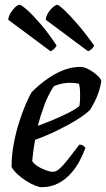

<svg xmlns="http://www.w3.org/2000/svg" viewBox="-20 -778 441 798"><path d="M153 0Q143 0 125.5 -7Q108 -14 89 -26Q70 -38 53.5 -53Q37 -68 28 -84Q28 -129 36.5 -176.5Q45 -224 58.5 -267Q72 -310 86.5 -343.5Q101 -377 111 -394Q121 -405 141 -422.5Q161 -440 188.5 -458Q216 -476 248 -488Q280 -500 314 -500Q330 -500 350 -489Q370 -478 385 -464Q400 -450 401 -441Q398 -419 390.5 -396.5Q383 -374 373 -354.5Q363 -335 354 -321Q336 -303 299 -280Q262 -257 216.5 -235Q171 -213 126 -197Q120 -164 117.5 -143Q115 -122 114 -108Q121 -97 136.5 -87Q152 -77 170 -70.5Q188 -64 200 -64Q209 -64 218.5 -70Q228 -76 240.5 -89.5Q253 -103 269.5 -124.5Q286 -146 310 -177Q319 -177 326 -172.5Q333 -168 335 -163Q326 -138 311 -109.5Q296 -81 273.5 -56Q251 -31 221 -15.5Q191 0 153 0ZM137 -255Q172 -268 204.5 -281.5Q237 -295 264.5 -309Q292 -323 310 -337Q312 -350 312.5 -362Q313 -374 313 -385Q313 -398 312 -409Q311 -420 308 -430Q299 -432 290 -433Q281 -434 271 -434Q255 -434 238 -430.5Q221 -427 204 -420Q181 -386 164.5 -341.5Q148 -297 137 -255ZM346 -565 170 -696Q172 -712 181 -726Q190 -740 201 -749Q212 -758 217 -758Q224 -758 246.5 -737Q269 -716 301.5 -678.5Q334 -641 371 -589Q370 -583 361.5 -575Q353 -567 346 -565ZM190 -565 14 -696Q16 -711 24.5 -725Q33 -739 43.5 -748.5Q54 -758 61 -758Q69 -758 93.5 -736Q118 -714 150.5 -676Q183 -638 215 -589Q214 -584 206 -576Q198 -568 190 -565Z"/></svg>

Font: Texturina 12pt Medium
Style: Italic
Weight: 500
Italic angle: -11°
Designer: Guillermo Torres Carreño
Foundry: Omnibus-Type
Version: Version 1.002